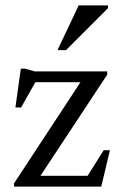

<svg xmlns="http://www.w3.org/2000/svg" viewBox="-20 -690 448 710"><path d="M32 0V-12L290 -405L313 -386H75.5L126 -413L58 -292.5H37L57 -436H73L108 -426H376.5V-414L116.5 -20L100.5 -40H315.5L289 -16L363.5 -134.5H386.5L354.5 0ZM192.5 -504.5 271 -670H379.5V-660L224 -504.5Z"/></svg>

Font: Newsreader 16pt
Style: Regular
Weight: 400
Designer: Hugues Gentile
Foundry: Production Type
Version: Version 1.003